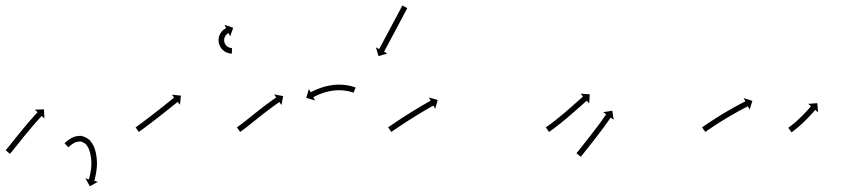

<svg xmlns="http://www.w3.org/2000/svg" viewBox="-23 -558 3033 688"><path d="M-1.3 -21.2C-1.7 -20.7 -2.1 -20.3 -2.5 -19.8L12.5 -6.6C12.9 -7.1 13.3 -7.6 13.7 -8L13.8 -8L13.8 -8.1C14.9 -9.4 16.1 -10.8 17.3 -12.2C17.3 -12.2 17.3 -12.2 17.3 -12.2C17.3 -12.2 17.3 -12.2 17.3 -12.2C19.1 -14.4 20.9 -16.6 22.7 -18.8L22.8 -18.8L22.8 -18.8C25.1 -21.7 27.5 -24.6 29.8 -27.6L29.8 -27.6L29.8 -27.6C32.6 -31.1 35.4 -34.5 38.2 -38C41.3 -41.9 44.4 -45.8 47.5 -49.7C50.9 -53.9 54.2 -58 57.6 -62.2L57.6 -62.2L57.6 -62.2C61 -66.5 64.5 -70.8 68 -75.1L68 -75.1L68 -75C71.5 -79.3 75 -83.6 78.6 -87.9L78.6 -87.9L78.6 -87.8C82 -92 85.5 -96.1 88.9 -100.2L88.9 -100.2L88.9 -100.2C92.2 -104 95.4 -107.8 98.7 -111.6L98.7 -111.6L98.7 -111.6C101.6 -115 104.6 -118.4 107.6 -121.8L107.6 -121.8L107.6 -121.8C110.1 -124.6 112.6 -127.5 115.2 -130.3L115.2 -130.3L115.2 -130.3C117.1 -132.5 119.1 -134.6 121.1 -136.8L121.1 -136.8L121.1 -136.8C122.4 -138.2 123.6 -139.6 124.9 -141L124.9 -141L124.9 -141C125.4 -141.5 125.8 -142 126.3 -142.5L136 -133.5L134.7 -166.3L101.9 -165L111.6 -156C111.1 -155.5 110.7 -155 110.2 -154.6L110.2 -154.5L110.2 -154.5C108.9 -153.1 107.6 -151.7 106.3 -150.3L106.3 -150.3L106.3 -150.3C104.3 -148.1 102.3 -145.9 100.3 -143.7L100.3 -143.7L100.3 -143.6C97.7 -140.8 95.2 -137.9 92.6 -135L92.6 -135L92.6 -135C89.6 -131.6 86.6 -128.1 83.6 -124.7L83.6 -124.7L83.6 -124.7C80.3 -120.8 77 -117 73.7 -113.1L73.7 -113.1L73.7 -113.1C70.2 -109 66.7 -104.8 63.2 -100.7L63.2 -100.6L63.2 -100.6C59.6 -96.3 56.1 -92 52.5 -87.7L52.5 -87.7L52.5 -87.7C49 -83.4 45.5 -79.1 42 -74.8L42 -74.8L42 -74.8C38.6 -70.6 35.3 -66.4 31.9 -62.2C28.8 -58.3 25.7 -54.4 22.6 -50.5C19.8 -47 17 -43.6 14.2 -40.1L14.2 -40.1L14.2 -40.1C11.9 -37.2 9.6 -34.3 7.3 -31.5L7.3 -31.5L7.3 -31.5C5.5 -29.3 3.7 -27.2 1.9 -25C1.9 -25 2 -25 2 -25.1C2 -25.1 2 -25.1 2 -25.1C0.9 -23.8 -0.2 -22.4 -1.4 -21.1L-1.4 -21.1ZM209.9 -46.2C209.3 -45.7 208.7 -45.1 208.2 -44.6L222 -30.2C222.5 -30.7 223.1 -31.2 223.6 -31.7C223.6 -31.7 223.6 -31.7 223.6 -31.7C223.6 -31.6 223.6 -31.6 223.6 -31.6C225.1 -33 226.6 -34.4 228.2 -35.8C228.2 -35.8 228.2 -35.8 228.1 -35.7C228.1 -35.7 228 -35.7 228 -35.7C230.6 -37.8 233.3 -39.8 236 -41.8C236 -41.8 235.9 -41.7 235.8 -41.7C235.7 -41.6 235.6 -41.5 235.6 -41.5C239.5 -44.1 243.7 -46.4 247.9 -48.4C247.9 -48.4 247.7 -48.3 247.4 -48.2C247.2 -48.1 247 -48 247 -48C253.2 -50.3 259.9 -51.2 266.6 -51.2C266.6 -51.2 266 -51.3 265.4 -51.3C264.8 -51.4 264.2 -51.5 264.3 -51.5C272 -49.7 279.3 -46 285.3 -40.9C285.4 -40.8 285 -41.2 284.7 -41.5C284.4 -41.8 284.1 -42.2 284.1 -42.1C288.5 -36.8 292.2 -30.9 295.2 -24.7C295.2 -24.7 295.2 -24.8 295.1 -25C295 -25.2 294.9 -25.4 294.9 -25.4C297.2 -19.5 299.1 -13.5 300.6 -7.4C300.6 -7.4 300.6 -7.5 300.6 -7.6C300.6 -7.8 300.5 -7.9 300.5 -7.9C301.8 -2 302.8 3.9 303.6 9.9C303.6 9.9 303.6 9.8 303.5 9.7C303.5 9.6 303.5 9.5 303.5 9.5C304.1 15.4 304.5 21.2 304.6 27.1C304.6 27.1 304.6 27 304.6 26.9C304.6 26.7 304.6 26.6 304.6 26.6C304.5 32.1 304.2 37.5 303.7 42.9C303.7 42.9 303.7 42.8 303.8 42.7C303.8 42.7 303.8 42.6 303.8 42.6C303.2 47.3 302.6 52.1 301.8 56.8C301.8 56.8 301.9 56.7 301.9 56.7C301.9 56.6 301.9 56.6 301.9 56.6C301.2 60.5 300.4 64.4 299.6 68.3C299.6 68.3 299.6 68.3 299.6 68.2C299.6 68.2 299.6 68.2 299.6 68.2C299 71.1 298.3 74.1 297.6 77.1C297.6 77.1 297.6 77 297.6 77C297.6 77 297.6 77 297.6 77C297.1 78.9 296.6 80.8 296.1 82.7L296.1 82.6L296.1 82.6C296 83.3 295.8 84 295.6 84.6L282.9 81.2L299.2 109.6L327.6 93.3L314.9 89.9C315.1 89.2 315.3 88.5 315.5 87.8L315.5 87.8L315.5 87.8C316 85.8 316.5 83.9 317 81.9C317 81.9 317 81.9 317 81.8C317 81.8 317 81.8 317 81.8C317.8 78.7 318.5 75.6 319.2 72.5C319.2 72.5 319.2 72.5 319.2 72.4C319.2 72.4 319.2 72.4 319.2 72.4C320.1 68.3 320.8 64.2 321.6 60.1C321.6 60.1 321.6 60 321.6 60C321.6 59.9 321.6 59.9 321.6 59.9C322.4 54.9 323.1 49.9 323.6 44.9C323.6 44.9 323.6 44.8 323.6 44.7C323.7 44.7 323.7 44.6 323.7 44.6C324.2 38.8 324.5 32.9 324.6 27.1C324.6 27.1 324.6 26.9 324.6 26.8C324.6 26.7 324.6 26.6 324.6 26.6C324.5 20.3 324.1 13.9 323.4 7.6C323.4 7.6 323.4 7.5 323.4 7.4C323.4 7.3 323.4 7.3 323.4 7.3C322.5 0.8 321.4 -5.6 320.1 -12C320.1 -12 320.1 -12.1 320.1 -12.2C320 -12.3 320 -12.4 320 -12.4C318.3 -19.2 316.1 -26 313.6 -32.6C313.6 -32.6 313.5 -32.8 313.4 -33C313.4 -33.1 313.3 -33.3 313.3 -33.3C309.6 -41 304.9 -48.3 299.5 -54.9C299.5 -54.9 299.2 -55.2 298.9 -55.5C298.6 -55.8 298.3 -56.1 298.2 -56.1C289.8 -63.3 279.6 -68.4 268.8 -70.9C268.8 -70.9 268.2 -71 267.7 -71.1C267.1 -71.1 266.5 -71.2 266.5 -71.2C257.6 -71.2 248.7 -69.9 240.3 -66.9C240.3 -66.9 240.1 -66.8 239.8 -66.7C239.6 -66.6 239.4 -66.5 239.4 -66.5C234.2 -64.1 229.3 -61.4 224.6 -58.2C224.6 -58.2 224.5 -58.2 224.4 -58.1C224.3 -58 224.2 -58 224.2 -58C221.1 -55.7 218.1 -53.4 215.2 -51C215.2 -51 215.2 -51 215.1 -50.9C215.1 -50.9 215 -50.9 215 -50.9C213.3 -49.4 211.6 -47.8 209.9 -46.3C209.9 -46.3 209.9 -46.2 209.9 -46.2C209.9 -46.2 209.9 -46.2 209.9 -46.2Z M464.5 -102.7C464 -102.4 463.4 -102 462.9 -101.7L474.3 -85.2C474.9 -85.6 475.4 -86 475.9 -86.3L475.9 -86.3L475.9 -86.3C477.4 -87.4 478.9 -88.4 480.4 -89.5L480.4 -89.5L480.4 -89.5C482.7 -91.2 485.1 -92.9 487.4 -94.6L487.4 -94.6L487.4 -94.6C490.4 -96.8 493.4 -99 496.4 -101.2L496.4 -101.2L496.4 -101.2C500 -103.9 503.5 -106.6 507.1 -109.2L507.1 -109.2L507.1 -109.2C511.1 -112.2 515 -115.2 519 -118.2L519 -118.2L519 -118.2C523.2 -121.5 527.4 -124.7 531.6 -127.9L531.6 -127.9L531.6 -127.9C536 -131.3 540.3 -134.7 544.6 -138L544.6 -138L544.6 -138C548.9 -141.4 553.3 -144.8 557.6 -148.2L557.6 -148.2L557.6 -148.2C561.8 -151.5 565.9 -154.7 570.1 -158L570.1 -158L570.1 -158C574 -161.1 577.9 -164.2 581.8 -167.3L581.8 -167.3L581.8 -167.3C585.3 -170.1 588.7 -172.9 592.2 -175.7L592.2 -175.7L592.2 -175.7C595.2 -178 598.1 -180.4 601 -182.8C603.3 -184.6 605.5 -186.4 607.8 -188.2C609.2 -189.4 610.7 -190.6 612.1 -191.8C612.6 -192.2 613.1 -192.6 613.7 -193L622 -182.8L625.3 -215.4L592.7 -218.7L601 -208.5C600.5 -208.1 600 -207.7 599.5 -207.3C598 -206.1 596.6 -204.9 595.2 -203.8C592.9 -201.9 590.7 -200.1 588.4 -198.3C585.5 -196 582.6 -193.6 579.7 -191.3L579.7 -191.3L579.7 -191.3C576.2 -188.5 572.8 -185.7 569.3 -183L569.3 -183L569.3 -183C565.4 -179.9 561.6 -176.8 557.7 -173.7L557.7 -173.7L557.7 -173.7C553.5 -170.4 549.4 -167.2 545.2 -163.9L545.2 -163.9L545.2 -163.9C540.9 -160.5 536.6 -157.2 532.3 -153.8L532.3 -153.8L532.3 -153.8C528 -150.5 523.7 -147.1 519.4 -143.8L519.4 -143.8L519.4 -143.8C515.2 -140.6 511 -137.3 506.8 -134.1L506.8 -134.1L506.8 -134.1C502.9 -131.2 499 -128.2 495 -125.2L495.1 -125.2L495.1 -125.2C491.5 -122.6 488 -119.9 484.5 -117.3L484.5 -117.3L484.5 -117.3C481.5 -115.1 478.6 -112.9 475.6 -110.7L475.6 -110.7L475.6 -110.7C473.3 -109.1 471 -107.4 468.8 -105.8L468.8 -105.8L468.8 -105.8C467.3 -104.8 465.9 -103.7 464.4 -102.7L464.5 -102.7ZM806.7 -366C807.1 -366 807.5 -366 807.9 -366L808.1 -386C807.7 -386 807.4 -386 807.1 -386C807.1 -386 807.1 -386 807.2 -386C807.2 -386 807.3 -386 807.3 -386C806.4 -386 805.5 -386.1 804.6 -386.2C804.6 -386.2 804.7 -386.2 804.8 -386.2C804.9 -386.2 805 -386.2 805 -386.2C803.6 -386.3 802.2 -386.6 800.9 -386.9C800.9 -386.9 801 -386.9 801.1 -386.8C801.3 -386.8 801.4 -386.8 801.4 -386.8C799.6 -387.3 797.9 -387.9 796.3 -388.5C796.3 -388.5 796.4 -388.5 796.6 -388.4C796.7 -388.4 796.8 -388.3 796.8 -388.3C794.9 -389.2 793.1 -390.3 791.3 -391.5C791.3 -391.5 791.4 -391.4 791.6 -391.3C791.7 -391.2 791.9 -391.1 791.9 -391.1C790 -392.5 788.2 -394.1 786.6 -395.9C786.6 -395.9 786.7 -395.7 786.9 -395.6C787 -395.4 787.1 -395.3 787.1 -395.3C785.5 -397.3 784.1 -399.4 782.9 -401.6C782.9 -401.6 782.9 -401.4 783 -401.2C783.1 -401 783.2 -400.9 783.2 -400.9C782.1 -403.2 781.2 -405.7 780.6 -408.3C780.6 -408.3 780.6 -408.1 780.7 -407.9C780.7 -407.7 780.8 -407.5 780.8 -407.5C780.3 -410 780 -412.6 780 -415.2C780 -415.2 780 -415 780 -414.8C780 -414.6 780 -414.4 780 -414.4C780.2 -416.9 780.5 -419.4 781.1 -421.9C781.1 -421.9 781.1 -421.7 781 -421.5C781 -421.3 780.9 -421.1 780.9 -421.1C781.6 -423.4 782.5 -425.6 783.6 -427.8C783.6 -427.8 783.5 -427.6 783.4 -427.5C783.3 -427.3 783.2 -427.1 783.2 -427.1C784.3 -429 785.5 -430.7 786.9 -432.4C786.9 -432.4 786.8 -432.3 786.7 -432.2C786.5 -432.1 786.4 -431.9 786.4 -431.9C787.7 -433.3 788.9 -434.5 790.3 -435.7C790.3 -435.7 790.2 -435.7 790.1 -435.6C790 -435.5 789.9 -435.4 789.9 -435.4C791 -436.3 792.1 -437.1 793.3 -437.9C793.3 -437.9 793.2 -437.8 793.1 -437.8C793 -437.7 793 -437.7 793 -437.7C793.7 -438.1 794.5 -438.6 795.3 -439C795.3 -439 795.3 -439 795.2 -438.9C795.2 -438.9 795.1 -438.9 795.1 -438.9C795.4 -439.1 795.8 -439.2 796.1 -439.4L801.8 -427.5L812.6 -458.5L781.6 -469.2L787.3 -457.4C787 -457.2 786.6 -457 786.2 -456.8C786.2 -456.8 786.2 -456.8 786.1 -456.8C786.1 -456.7 786 -456.7 786 -456.7C784.9 -456.1 783.8 -455.5 782.7 -454.8C782.7 -454.8 782.6 -454.8 782.5 -454.7C782.4 -454.7 782.4 -454.6 782.4 -454.6C780.7 -453.5 779.1 -452.4 777.5 -451.1C777.5 -451.1 777.4 -451 777.3 -451C777.2 -450.9 777.1 -450.8 777.1 -450.8C775.2 -449.1 773.4 -447.3 771.6 -445.4C771.6 -445.4 771.5 -445.2 771.4 -445.1C771.3 -445 771.2 -444.9 771.2 -444.9C769.3 -442.5 767.6 -440 766 -437.3C766 -437.3 765.9 -437.2 765.9 -437C765.8 -436.9 765.7 -436.7 765.7 -436.7C764.2 -433.7 762.9 -430.5 761.9 -427.2C761.9 -427.2 761.8 -427 761.7 -426.9C761.7 -426.7 761.6 -426.5 761.6 -426.5C760.8 -423 760.3 -419.4 760 -415.8C760 -415.8 760 -415.6 760 -415.4C760 -415.2 760 -415 760 -415C760.1 -411.3 760.4 -407.6 761.1 -403.9C761.1 -403.9 761.1 -403.7 761.2 -403.5C761.2 -403.3 761.2 -403.1 761.2 -403.1C762.2 -399.5 763.5 -395.9 765.1 -392.5C765.1 -392.5 765.1 -392.3 765.2 -392.2C765.3 -392 765.4 -391.8 765.4 -391.8C767.2 -388.6 769.3 -385.6 771.5 -382.7C771.5 -382.7 771.7 -382.6 771.8 -382.4C771.9 -382.3 772.1 -382.1 772.1 -382.1C774.4 -379.7 776.9 -377.4 779.6 -375.3C779.6 -375.3 779.8 -375.2 779.9 -375.1C780 -375 780.2 -374.8 780.2 -374.8C782.7 -373.2 785.4 -371.6 788.1 -370.3C788.1 -370.3 788.3 -370.2 788.4 -370.2C788.6 -370.1 788.7 -370 788.7 -370C791.1 -369.1 793.5 -368.2 796 -367.5C796 -367.5 796.1 -367.5 796.3 -367.4C796.4 -367.4 796.5 -367.4 796.5 -367.4C798.5 -367 800.4 -366.6 802.4 -366.3C802.4 -366.3 802.4 -366.3 802.5 -366.3C802.6 -366.3 802.7 -366.3 802.7 -366.3C804 -366.2 805.2 -366.1 806.5 -366C806.5 -366 806.5 -366 806.6 -366C806.6 -366 806.7 -366 806.7 -366Z M827.5 -102.8C827 -102.4 826.5 -102.1 826 -101.7L837.4 -85.3C837.9 -85.6 838.4 -86 838.9 -86.3L838.9 -86.3L838.9 -86.4C840.4 -87.4 841.9 -88.4 843.4 -89.5C843.4 -89.5 843.4 -89.5 843.4 -89.5C843.4 -89.5 843.4 -89.5 843.4 -89.5C845.7 -91.2 848 -92.8 850.2 -94.5C850.2 -94.5 850.3 -94.5 850.3 -94.6C850.3 -94.6 850.3 -94.6 850.3 -94.6C853.3 -96.8 856.2 -99 859.1 -101.3L859.2 -101.3L859.2 -101.3C862.7 -104 866.2 -106.7 869.6 -109.5L869.6 -109.5L869.6 -109.5C873.5 -112.6 877.4 -115.7 881.3 -118.8C885.5 -122.1 889.6 -125.4 893.8 -128.7C898.1 -132.2 902.4 -135.6 906.7 -139L906.7 -139L906.7 -139C911.1 -142.5 915.4 -145.9 919.8 -149.3L919.8 -149.3L919.8 -149.3C924 -152.6 928.2 -155.9 932.5 -159.1L932.5 -159.1L932.5 -159.1C936.5 -162.2 940.5 -165.2 944.5 -168.2L944.5 -168.2L944.5 -168.2C948.1 -170.9 951.7 -173.6 955.4 -176.3L955.4 -176.2L955.4 -176.2C958.4 -178.5 961.5 -180.7 964.7 -182.9L964.6 -182.9L964.6 -182.9C967 -184.6 969.4 -186.3 971.9 -188L971.8 -188L971.8 -188C973.4 -189.1 975 -190.2 976.5 -191.3L976.5 -191.3L976.5 -191.3C977.1 -191.6 977.6 -192 978.2 -192.4L985.6 -181.5L991.6 -213.8L959.4 -219.7L966.9 -208.9C966.3 -208.5 965.7 -208.1 965.2 -207.7L965.2 -207.7L965.2 -207.7C963.6 -206.6 962 -205.5 960.4 -204.4L960.4 -204.4L960.4 -204.4C957.9 -202.7 955.5 -201 953 -199.2L953 -199.2L953 -199.2C949.9 -197 946.7 -194.7 943.6 -192.4L943.6 -192.4L943.6 -192.4C939.9 -189.7 936.2 -187 932.5 -184.2L932.5 -184.2L932.5 -184.2C928.4 -181.2 924.4 -178.1 920.3 -175L920.3 -175L920.3 -175C916 -171.7 911.7 -168.4 907.5 -165.1L907.5 -165L907.4 -165C903.1 -161.6 898.7 -158.2 894.3 -154.7L894.3 -154.7L894.3 -154.7C890 -151.3 885.6 -147.8 881.3 -144.4C877.2 -141 873 -137.7 868.8 -134.4C865 -131.3 861.1 -128.2 857.2 -125.2L857.3 -125.2L857.3 -125.2C853.8 -122.5 850.4 -119.8 846.9 -117.1L846.9 -117.1L847 -117.2C844.1 -114.9 841.2 -112.7 838.3 -110.6C838.3 -110.6 838.3 -110.6 838.3 -110.6C838.3 -110.6 838.3 -110.6 838.3 -110.6C836.1 -109 833.9 -107.3 831.7 -105.7C831.7 -105.7 831.7 -105.7 831.7 -105.7C831.7 -105.7 831.7 -105.7 831.7 -105.7C830.3 -104.7 828.9 -103.7 827.5 -102.7L827.5 -102.8ZM1242.8 -226C1243.1 -225.9 1243.4 -225.8 1243.7 -225.6L1251.4 -244.1C1251.1 -244.2 1250.8 -244.3 1250.5 -244.5C1250.5 -244.5 1250.5 -244.5 1250.4 -244.5C1250.4 -244.5 1250.3 -244.5 1250.3 -244.5C1248.8 -245.1 1247.3 -245.7 1245.8 -246.2C1245.8 -246.2 1245.7 -246.3 1245.7 -246.3C1245.6 -246.3 1245.6 -246.3 1245.6 -246.3C1243.1 -247.1 1240.5 -247.9 1238 -248.6C1238 -248.6 1238 -248.7 1237.9 -248.7C1237.9 -248.7 1237.8 -248.7 1237.8 -248.7C1234.4 -249.6 1231.1 -250.4 1227.7 -251.1C1227.7 -251.1 1227.6 -251.1 1227.6 -251.2C1227.5 -251.2 1227.4 -251.2 1227.4 -251.2C1223.4 -252 1219.3 -252.6 1215.2 -253.2C1215.2 -253.2 1215.1 -253.2 1215.1 -253.2C1215 -253.2 1214.9 -253.3 1214.9 -253.3C1210.3 -253.8 1205.7 -254.2 1201.1 -254.5C1201.1 -254.5 1201 -254.5 1201 -254.5C1200.9 -254.5 1200.8 -254.5 1200.8 -254.5C1195.9 -254.7 1190.9 -254.7 1185.9 -254.6C1185.9 -254.6 1185.9 -254.6 1185.8 -254.6C1185.7 -254.6 1185.7 -254.6 1185.7 -254.6C1180.5 -254.4 1175.4 -254 1170.3 -253.5C1170.3 -253.5 1170.3 -253.5 1170.2 -253.5C1170.1 -253.4 1170 -253.4 1170 -253.4C1164.9 -252.8 1159.9 -252 1154.8 -251C1154.8 -251 1154.7 -251 1154.7 -251C1154.6 -251 1154.5 -251 1154.5 -251C1149.7 -249.9 1144.8 -248.8 1139.9 -247.5C1139.9 -247.5 1139.9 -247.5 1139.8 -247.5C1139.8 -247.5 1139.7 -247.4 1139.7 -247.4C1135.2 -246.1 1130.7 -244.7 1126.3 -243.2C1126.3 -243.2 1126.2 -243.2 1126.2 -243.2C1126.1 -243.2 1126.1 -243.2 1126.1 -243.2C1122.1 -241.7 1118.2 -240.3 1114.3 -238.7C1114.3 -238.7 1114.2 -238.7 1114.2 -238.7C1114.1 -238.6 1114.1 -238.6 1114.1 -238.6C1110.8 -237.2 1107.5 -235.8 1104.3 -234.3C1104.3 -234.3 1104.2 -234.3 1104.2 -234.3C1104.2 -234.3 1104.2 -234.3 1104.2 -234.3C1101.7 -233.1 1099.2 -231.9 1096.7 -230.7C1096.7 -230.7 1096.7 -230.6 1096.6 -230.6C1096.6 -230.6 1096.6 -230.6 1096.6 -230.6C1095 -229.8 1093.4 -229 1091.9 -228.2C1091.9 -228.2 1091.8 -228.2 1091.8 -228.1C1091.8 -228.1 1091.8 -228.1 1091.8 -228.1C1091.3 -227.8 1090.7 -227.6 1090.2 -227.3L1083.9 -238.9L1074.5 -207.5L1105.8 -198L1099.6 -209.6C1100.2 -209.9 1100.7 -210.2 1101.2 -210.5C1101.2 -210.5 1101.2 -210.5 1101.2 -210.5C1101.2 -210.5 1101.2 -210.5 1101.2 -210.5C1102.7 -211.3 1104.2 -212 1105.7 -212.8C1105.7 -212.8 1105.7 -212.8 1105.6 -212.8C1105.6 -212.8 1105.6 -212.8 1105.6 -212.8C1108 -213.9 1110.3 -215.1 1112.7 -216.2C1112.7 -216.2 1112.7 -216.2 1112.6 -216.1C1112.6 -216.1 1112.6 -216.1 1112.6 -216.1C1115.6 -217.5 1118.7 -218.9 1121.9 -220.2C1121.9 -220.2 1121.8 -220.2 1121.8 -220.2C1121.7 -220.1 1121.7 -220.1 1121.7 -220.1C1125.4 -221.6 1129.1 -223 1132.9 -224.4C1132.9 -224.4 1132.8 -224.3 1132.8 -224.3C1132.7 -224.3 1132.7 -224.3 1132.7 -224.3C1136.8 -225.7 1141.1 -227 1145.3 -228.2C1145.3 -228.2 1145.2 -228.2 1145.2 -228.2C1145.1 -228.2 1145.1 -228.2 1145.1 -228.2C1149.6 -229.4 1154.1 -230.4 1158.7 -231.4C1158.7 -231.4 1158.6 -231.4 1158.6 -231.4C1158.5 -231.4 1158.5 -231.4 1158.5 -231.4C1163.2 -232.2 1167.9 -233 1172.6 -233.6C1172.6 -233.6 1172.6 -233.6 1172.5 -233.6C1172.4 -233.6 1172.4 -233.6 1172.4 -233.6C1177.1 -234.1 1181.8 -234.4 1186.6 -234.6C1186.6 -234.6 1186.5 -234.6 1186.5 -234.6C1186.4 -234.6 1186.3 -234.6 1186.3 -234.6C1190.9 -234.7 1195.5 -234.7 1200.1 -234.5C1200.1 -234.5 1200 -234.5 1200 -234.5C1199.9 -234.5 1199.8 -234.5 1199.8 -234.5C1204.1 -234.3 1208.4 -233.9 1212.6 -233.4C1212.6 -233.4 1212.6 -233.4 1212.5 -233.4C1212.4 -233.4 1212.4 -233.4 1212.4 -233.4C1216.1 -232.9 1219.9 -232.3 1223.6 -231.5C1223.6 -231.5 1223.6 -231.6 1223.5 -231.6C1223.5 -231.6 1223.4 -231.6 1223.4 -231.6C1226.5 -230.9 1229.6 -230.2 1232.7 -229.4C1232.7 -229.4 1232.6 -229.4 1232.6 -229.4C1232.5 -229.4 1232.5 -229.4 1232.5 -229.4C1234.7 -228.8 1237 -228.1 1239.3 -227.3C1239.3 -227.3 1239.2 -227.3 1239.2 -227.4C1239.1 -227.4 1239.1 -227.4 1239.1 -227.4C1240.4 -226.9 1241.7 -226.5 1243 -226C1243 -226 1242.9 -226 1242.9 -226C1242.8 -226 1242.8 -226 1242.8 -226ZM1435.6 -527.2C1435.9 -527.8 1436.2 -528.4 1436.5 -529L1418.8 -538.3C1418.5 -537.7 1418.2 -537.2 1417.9 -536.6C1417 -534.9 1416.2 -533.3 1415.3 -531.6C1413.9 -529 1412.6 -526.5 1411.2 -523.9C1409.4 -520.5 1407.7 -517.2 1405.9 -513.9C1403.8 -509.9 1401.7 -506 1399.6 -502C1397.2 -497.6 1394.9 -493.2 1392.6 -488.8C1390.1 -484.1 1387.6 -479.4 1385 -474.7C1382.5 -469.9 1379.9 -465 1377.3 -460.2C1374.7 -455.3 1372.1 -450.4 1369.5 -445.6C1367 -440.9 1364.5 -436.2 1362 -431.5C1359.6 -427.1 1357.3 -422.7 1354.9 -418.3C1352.8 -414.3 1350.7 -410.4 1348.6 -406.5C1346.9 -403.1 1345.1 -399.8 1343.3 -396.5C1341.9 -393.9 1340.6 -391.3 1339.2 -388.8C1338.3 -387.1 1337.4 -385.5 1336.5 -383.8C1336.2 -383.2 1335.9 -382.7 1335.6 -382.1L1324 -388.3L1333.5 -356.9L1364.9 -366.4L1353.2 -372.6C1353.6 -373.2 1353.9 -373.8 1354.2 -374.4C1355.1 -376.1 1355.9 -377.7 1356.8 -379.4C1358.2 -381.9 1359.6 -384.5 1360.9 -387.1C1362.7 -390.4 1364.5 -393.7 1366.3 -397C1368.4 -401 1370.5 -404.9 1372.6 -408.9C1374.9 -413.3 1377.3 -417.7 1379.6 -422.1C1382.1 -426.8 1384.6 -431.5 1387.2 -436.2C1389.7 -441 1392.3 -445.9 1394.9 -450.7C1397.5 -455.6 1400.1 -460.5 1402.7 -465.3C1405.2 -470 1407.7 -474.7 1410.2 -479.4C1412.6 -483.8 1414.9 -488.2 1417.2 -492.7C1419.3 -496.6 1421.4 -500.5 1423.5 -504.5C1425.3 -507.8 1427.1 -511.2 1428.9 -514.5C1430.2 -517.1 1431.6 -519.7 1433 -522.2C1433.8 -523.9 1434.7 -525.6 1435.6 -527.2Z M1369.5 -102.8C1368.9 -102.4 1368.4 -102 1367.8 -101.6L1379.3 -85.2C1379.8 -85.6 1380.4 -86 1380.9 -86.3C1382.5 -87.4 1384 -88.5 1385.6 -89.6L1385.6 -89.6L1385.6 -89.6C1388 -91.2 1390.4 -92.9 1392.8 -94.5L1392.8 -94.5L1392.8 -94.5C1395.9 -96.7 1399.1 -98.8 1402.2 -100.9L1402.2 -100.9L1402.2 -100.9C1405.9 -103.4 1409.7 -105.9 1413.4 -108.4L1413.4 -108.4L1413.4 -108.4C1417.6 -111.2 1421.8 -114 1426 -116.7L1426 -116.7L1425.9 -116.7C1430.4 -119.6 1434.9 -122.5 1439.5 -125.4L1439.5 -125.4L1439.4 -125.4C1444.1 -128.4 1448.8 -131.4 1453.5 -134.3L1453.5 -134.3L1453.5 -134.3C1458.2 -137.3 1462.9 -140.2 1467.6 -143.1L1467.6 -143.1L1467.6 -143.1C1472.1 -145.9 1476.7 -148.7 1481.3 -151.5L1481.3 -151.4L1481.3 -151.4C1485.6 -154 1489.9 -156.6 1494.2 -159.2L1494.2 -159.2L1494.2 -159.1C1498.1 -161.4 1502 -163.7 1505.8 -166L1505.8 -166L1505.8 -166C1509.1 -167.9 1512.4 -169.8 1515.7 -171.7L1515.7 -171.7L1515.7 -171.7C1518.2 -173.1 1520.8 -174.6 1523.3 -176L1523.3 -176L1523.3 -176C1525 -176.9 1526.6 -177.8 1528.3 -178.8C1528.8 -179.1 1529.4 -179.4 1530 -179.7L1536.4 -168.2L1545.4 -199.8L1513.8 -208.7L1520.3 -197.2C1519.7 -196.9 1519.1 -196.5 1518.5 -196.2C1516.8 -195.3 1515.2 -194.3 1513.5 -193.4L1513.5 -193.4L1513.5 -193.4C1510.9 -192 1508.4 -190.5 1505.8 -189L1505.8 -189L1505.8 -189C1502.4 -187.1 1499.1 -185.2 1495.8 -183.3L1495.8 -183.3L1495.8 -183.3C1491.9 -181 1487.9 -178.7 1484 -176.4L1484 -176.4L1484 -176.4C1479.7 -173.8 1475.3 -171.2 1471 -168.6L1471 -168.6L1471 -168.6C1466.3 -165.8 1461.7 -163 1457.1 -160.1L1457.1 -160.1L1457.1 -160.1C1452.3 -157.2 1447.6 -154.2 1442.8 -151.3L1442.8 -151.3L1442.8 -151.3C1438.1 -148.3 1433.4 -145.3 1428.7 -142.3L1428.7 -142.3L1428.7 -142.3C1424.1 -139.3 1419.6 -136.4 1415 -133.5L1415 -133.5L1415 -133.4C1410.8 -130.7 1406.6 -127.9 1402.3 -125.1L1402.3 -125.1L1402.3 -125.1C1398.5 -122.6 1394.8 -120.1 1391 -117.5L1391 -117.5L1391 -117.5C1387.8 -115.4 1384.7 -113.2 1381.5 -111L1381.5 -111L1381.5 -111C1379.1 -109.4 1376.6 -107.7 1374.2 -106L1374.2 -106L1374.2 -106C1372.6 -104.9 1371.1 -103.8 1369.5 -102.8Z M1934.5 -102.7C1934 -102.4 1933.4 -102 1932.9 -101.7L1944.3 -85.2C1944.8 -85.6 1945.4 -86 1945.9 -86.3L1945.9 -86.3L1945.9 -86.3C1947.4 -87.4 1948.9 -88.4 1950.4 -89.5L1950.4 -89.5L1950.4 -89.5C1952.8 -91.2 1955.1 -92.9 1957.4 -94.5L1957.4 -94.5L1957.4 -94.6C1960.4 -96.8 1963.4 -99 1966.4 -101.2C1966.4 -101.2 1966.4 -101.2 1966.4 -101.2C1966.4 -101.2 1966.4 -101.2 1966.4 -101.2C1969.9 -103.9 1973.4 -106.5 1976.9 -109.2C1976.9 -109.2 1976.9 -109.2 1976.9 -109.3C1976.9 -109.3 1976.9 -109.3 1976.9 -109.3C1980.8 -112.3 1984.6 -115.4 1988.5 -118.4L1988.5 -118.4L1988.5 -118.5C1992.6 -121.8 1996.7 -125.1 2000.7 -128.5L2000.7 -128.5L2000.8 -128.5C2004.9 -132 2009.1 -135.5 2013.3 -139L2013.3 -139L2013.3 -139C2017.4 -142.6 2021.6 -146.1 2025.7 -149.7L2025.7 -149.7L2025.7 -149.7C2029.7 -153.2 2033.7 -156.7 2037.7 -160.2L2037.7 -160.2L2037.7 -160.2C2041.4 -163.5 2045.2 -166.8 2048.9 -170.1C2052.2 -173 2055.6 -176 2058.9 -178.9C2061.7 -181.5 2064.5 -184 2067.3 -186.5C2069.5 -188.4 2071.7 -190.4 2073.9 -192.3C2075.3 -193.5 2076.7 -194.8 2078.1 -196C2078.6 -196.5 2079.1 -196.9 2079.6 -197.3L2088.3 -187.5L2090.3 -220.2L2057.6 -222.2L2066.3 -212.3C2065.8 -211.9 2065.3 -211.4 2064.8 -211C2063.4 -209.8 2062 -208.5 2060.6 -207.2C2058.4 -205.3 2056.2 -203.4 2054.1 -201.4C2051.2 -198.9 2048.4 -196.4 2045.6 -193.9C2042.3 -190.9 2038.9 -188 2035.6 -185C2031.9 -181.7 2028.2 -178.5 2024.5 -175.2L2024.5 -175.2L2024.5 -175.2C2020.6 -171.7 2016.6 -168.3 2012.6 -164.8L2012.6 -164.8L2012.6 -164.8C2008.5 -161.3 2004.4 -157.8 2000.3 -154.2L2000.3 -154.3L2000.3 -154.3C1996.2 -150.8 1992.1 -147.3 1988 -143.9L1988 -143.9L1988 -143.9C1984 -140.6 1979.9 -137.3 1975.9 -134L1975.9 -134L1975.9 -134C1972.2 -131 1968.4 -128 1964.6 -125C1964.6 -125 1964.6 -125 1964.6 -125C1964.6 -125 1964.6 -125 1964.6 -125C1961.2 -122.4 1957.8 -119.8 1954.3 -117.2C1954.3 -117.2 1954.3 -117.2 1954.3 -117.2C1954.3 -117.2 1954.4 -117.2 1954.4 -117.2C1951.4 -115 1948.5 -112.8 1945.6 -110.7L1945.6 -110.7L1945.6 -110.7C1943.4 -109.1 1941.1 -107.4 1938.8 -105.8L1938.8 -105.8L1938.9 -105.8C1937.4 -104.8 1935.9 -103.8 1934.5 -102.7L1934.5 -102.7ZM2043.9 -10.3C2043.5 -9.8 2043 -9.3 2042.6 -8.8L2058.2 3.7C2058.6 3.2 2059 2.7 2059.5 2.2C2060.6 0.7 2061.8 -0.7 2063 -2.2C2064.8 -4.5 2066.6 -6.7 2068.4 -9C2070.8 -11.9 2073.1 -14.9 2075.4 -17.8C2078.2 -21.3 2081 -24.8 2083.8 -28.3C2086.8 -32.2 2089.9 -36.1 2093 -40L2093 -40L2093 -40C2096.3 -44.2 2099.6 -48.4 2102.8 -52.6L2102.9 -52.6L2102.9 -52.6C2106.2 -56.9 2109.6 -61.2 2113 -65.6L2113 -65.6L2113 -65.6C2116.3 -69.9 2119.7 -74.2 2123 -78.6L2123 -78.6L2123 -78.6C2126.2 -82.8 2129.4 -87 2132.6 -91.3L2132.6 -91.3L2132.6 -91.3C2135.6 -95.2 2138.6 -99.2 2141.5 -103.1L2141.5 -103.2L2141.5 -103.2C2144.1 -106.7 2146.7 -110.3 2149.3 -113.9C2149.3 -113.9 2149.3 -113.9 2149.3 -113.9C2149.3 -113.9 2149.3 -113.9 2149.3 -113.9C2151.5 -116.9 2153.6 -120 2155.7 -123L2155.7 -123L2155.7 -123C2157.4 -125.4 2159.1 -127.9 2160.8 -130.3L2160.8 -130.3L2160.8 -130.3C2161.9 -131.8 2163 -133.4 2164.1 -134.9L2164.1 -134.9L2164.1 -134.9C2164.5 -135.5 2164.9 -136 2165.3 -136.6L2176 -128.8L2170.9 -161.2L2138.5 -156.1L2149.2 -148.4C2148.8 -147.8 2148.3 -147.3 2147.9 -146.7L2147.9 -146.7L2147.9 -146.7C2146.8 -145.1 2145.6 -143.5 2144.5 -141.9L2144.5 -141.9L2144.5 -141.9C2142.7 -139.4 2141 -136.9 2139.2 -134.4L2139.2 -134.4L2139.2 -134.3C2137.2 -131.4 2135.1 -128.4 2133 -125.5C2133 -125.5 2133 -125.5 2133 -125.5C2133 -125.5 2133 -125.5 2133 -125.5C2130.5 -122 2128 -118.5 2125.4 -115L2125.4 -115L2125.4 -115.1C2122.5 -111.1 2119.6 -107.2 2116.7 -103.3L2116.7 -103.3L2116.7 -103.3C2113.5 -99.1 2110.3 -94.9 2107.1 -90.7L2107.1 -90.8L2107.1 -90.8C2103.8 -86.4 2100.5 -82.1 2097.1 -77.8L2097.1 -77.8L2097.2 -77.8C2093.8 -73.5 2090.4 -69.2 2087.1 -64.9L2087.1 -64.9L2087.1 -64.9C2083.8 -60.7 2080.6 -56.5 2077.3 -52.4L2077.3 -52.4L2077.3 -52.4C2074.2 -48.5 2071.2 -44.6 2068.1 -40.7C2065.3 -37.2 2062.6 -33.8 2059.8 -30.3C2057.5 -27.3 2055.1 -24.4 2052.8 -21.5C2051 -19.2 2049.2 -16.9 2047.4 -14.7C2046.2 -13.2 2045 -11.8 2043.9 -10.3Z M2494.5 -102.8C2493.9 -102.4 2493.4 -102 2492.8 -101.6L2504.3 -85.2C2504.8 -85.6 2505.4 -86 2505.9 -86.3C2507.5 -87.4 2509 -88.5 2510.6 -89.6L2510.6 -89.6L2510.6 -89.6C2513 -91.2 2515.4 -92.9 2517.8 -94.5L2517.8 -94.5L2517.8 -94.5C2521 -96.7 2524.1 -98.8 2527.3 -100.9L2527.3 -100.9L2527.3 -100.9C2531 -103.4 2534.8 -105.9 2538.5 -108.4L2538.5 -108.4L2538.5 -108.4C2542.7 -111.1 2546.9 -113.9 2551.2 -116.6L2551.2 -116.6L2551.1 -116.6C2555.7 -119.4 2560.2 -122.3 2564.8 -125.2L2564.8 -125.2L2564.8 -125.2C2569.5 -128.1 2574.2 -131 2579 -133.9L2579 -133.9L2579 -133.8C2583.7 -136.7 2588.5 -139.6 2593.3 -142.4L2593.3 -142.4L2593.3 -142.4C2597.9 -145.1 2602.6 -147.8 2607.3 -150.4L2607.3 -150.4L2607.2 -150.4C2611.6 -152.9 2616 -155.3 2620.4 -157.8L2620.4 -157.8L2620.4 -157.8C2624.4 -159.9 2628.3 -162.1 2632.3 -164.2L2632.3 -164.2L2632.3 -164.2C2635.6 -166 2639 -167.8 2642.4 -169.6L2642.4 -169.5L2642.4 -169.5C2645 -170.9 2647.6 -172.3 2650.2 -173.6L2650.2 -173.6L2650.2 -173.6C2651.9 -174.5 2653.5 -175.3 2655.2 -176.2C2655.8 -176.5 2656.4 -176.8 2657 -177.1L2663 -165.4L2673.1 -196.5L2641.9 -206.7L2647.9 -194.9C2647.3 -194.6 2646.7 -194.3 2646.1 -194C2644.4 -193.1 2642.7 -192.3 2641 -191.4L2641 -191.4L2641 -191.4C2638.4 -190 2635.7 -188.6 2633.1 -187.3L2633.1 -187.3L2633.1 -187.3C2629.7 -185.5 2626.3 -183.7 2622.9 -181.8L2622.9 -181.8L2622.8 -181.8C2618.8 -179.7 2614.8 -177.5 2610.8 -175.3L2610.8 -175.3L2610.8 -175.3C2606.3 -172.8 2601.9 -170.3 2597.4 -167.8L2597.4 -167.8L2597.4 -167.8C2592.6 -165.1 2587.9 -162.4 2583.2 -159.6L2583.2 -159.6L2583.2 -159.6C2578.3 -156.8 2573.5 -153.9 2568.7 -151L2568.6 -151L2568.6 -151C2563.8 -148.1 2559 -145.1 2554.2 -142.2L2554.2 -142.1L2554.2 -142.1C2549.6 -139.3 2545 -136.3 2540.4 -133.4L2540.4 -133.4L2540.4 -133.4C2536.1 -130.7 2531.8 -127.9 2527.6 -125.1L2527.5 -125.1L2527.5 -125.1C2523.7 -122.6 2519.9 -120.1 2516.1 -117.5L2516.1 -117.5L2516.1 -117.5C2512.9 -115.4 2509.7 -113.2 2506.6 -111.1L2506.6 -111.1L2506.5 -111.1C2504.1 -109.4 2501.7 -107.7 2499.2 -106L2499.2 -106L2499.2 -106C2497.6 -104.9 2496.1 -103.9 2494.5 -102.8Z M2802.6 -100.8C2802.3 -100.6 2801.9 -100.4 2801.6 -100.1L2813.2 -83.8C2813.6 -84.1 2813.9 -84.3 2814.3 -84.6L2814.3 -84.6L2814.3 -84.6C2815.3 -85.3 2816.2 -86 2817.2 -86.7L2817.2 -86.7L2817.3 -86.7C2818.8 -87.9 2820.3 -89 2821.8 -90.1C2821.8 -90.1 2821.8 -90.2 2821.8 -90.2C2821.8 -90.2 2821.9 -90.2 2821.9 -90.2C2823.8 -91.7 2825.7 -93.2 2827.7 -94.7C2827.7 -94.7 2827.7 -94.7 2827.7 -94.7C2827.7 -94.8 2827.7 -94.8 2827.7 -94.8C2830 -96.6 2832.3 -98.4 2834.5 -100.3C2834.5 -100.3 2834.5 -100.3 2834.5 -100.3C2834.6 -100.3 2834.6 -100.3 2834.6 -100.3C2837.1 -102.4 2839.5 -104.6 2842 -106.7C2842 -106.7 2842 -106.7 2842 -106.7C2842.1 -106.7 2842.1 -106.8 2842.1 -106.8C2844.7 -109.1 2847.3 -111.4 2849.9 -113.8C2849.9 -113.8 2849.9 -113.8 2849.9 -113.8C2849.9 -113.8 2849.9 -113.8 2849.9 -113.8C2852.6 -116.3 2855.2 -118.8 2857.8 -121.3C2857.8 -121.3 2857.8 -121.3 2857.9 -121.3C2857.9 -121.3 2857.9 -121.3 2857.9 -121.3C2860.5 -123.8 2863.1 -126.4 2865.6 -129C2865.6 -129 2865.7 -129 2865.7 -129C2865.7 -129 2865.7 -129 2865.7 -129C2868.2 -131.5 2870.6 -134 2873.1 -136.6C2873.1 -136.6 2873.1 -136.6 2873.1 -136.6C2873.1 -136.6 2873.1 -136.6 2873.1 -136.6C2875.4 -139 2877.7 -141.4 2879.9 -143.8L2879.9 -143.8L2879.9 -143.8C2882 -146 2884 -148.2 2886 -150.4L2886 -150.4L2886 -150.4C2887.7 -152.3 2889.3 -154.1 2891 -156L2891 -156L2891 -156C2892.3 -157.5 2893.6 -158.9 2894.9 -160.4L2894.9 -160.4L2894.9 -160.4C2895.7 -161.3 2896.5 -162.3 2897.3 -163.2L2897.3 -163.2L2897.3 -163.2C2897.6 -163.5 2897.9 -163.9 2898.2 -164.2L2908.2 -155.6L2905.8 -188.3L2873.1 -185.9L2883.1 -177.3C2882.8 -177 2882.5 -176.6 2882.2 -176.3L2882.2 -176.3L2882.2 -176.3C2881.4 -175.4 2880.6 -174.5 2879.8 -173.5L2879.8 -173.6L2879.8 -173.6C2878.6 -172.1 2877.3 -170.7 2876.1 -169.3L2876.1 -169.3L2876.1 -169.3C2874.4 -167.5 2872.8 -165.6 2871.1 -163.8L2871.2 -163.8L2871.2 -163.8C2869.2 -161.7 2867.2 -159.5 2865.3 -157.4L2865.3 -157.4L2865.3 -157.4C2863.1 -155.1 2860.9 -152.7 2858.6 -150.4C2858.6 -150.4 2858.7 -150.4 2858.7 -150.4C2858.7 -150.4 2858.7 -150.4 2858.7 -150.4C2856.3 -148 2853.9 -145.5 2851.5 -143.1C2851.5 -143.1 2851.5 -143.1 2851.5 -143.1C2851.5 -143.1 2851.5 -143.1 2851.5 -143.1C2849 -140.6 2846.5 -138.1 2844 -135.7C2844 -135.7 2844 -135.7 2844 -135.7C2844 -135.7 2844 -135.7 2844 -135.7C2841.5 -133.3 2838.9 -130.9 2836.3 -128.5C2836.3 -128.5 2836.3 -128.5 2836.4 -128.5C2836.4 -128.5 2836.4 -128.5 2836.4 -128.5C2833.9 -126.2 2831.4 -124 2828.8 -121.7C2828.8 -121.7 2828.8 -121.7 2828.8 -121.8C2828.9 -121.8 2828.9 -121.8 2828.9 -121.8C2826.5 -119.7 2824.1 -117.7 2821.7 -115.6C2821.7 -115.6 2821.7 -115.7 2821.7 -115.7C2821.7 -115.7 2821.8 -115.7 2821.8 -115.7C2819.6 -113.9 2817.4 -112.1 2815.2 -110.4C2815.2 -110.4 2815.2 -110.4 2815.3 -110.4C2815.3 -110.4 2815.3 -110.4 2815.3 -110.4C2813.4 -108.9 2811.6 -107.5 2809.7 -106.1C2809.7 -106.1 2809.7 -106.1 2809.7 -106.1C2809.7 -106.1 2809.7 -106.1 2809.7 -106.1C2808.3 -105 2806.8 -103.9 2805.4 -102.8L2805.4 -102.9L2805.4 -102.9C2804.5 -102.2 2803.5 -101.5 2802.6 -100.8L2802.6 -100.8Z"/></svg>

Font: FRB American Cursive Just Arrows
Style: Bold Italic
Weight: 700
Italic angle: -25°
Version: Version 2.0;Modular Font Editor K font №1